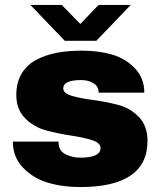

<svg xmlns="http://www.w3.org/2000/svg" viewBox="-20 -745 651 777"><path d="M311 -540Q378 -540 432.5 -524.5Q487 -509 525.5 -469Q564 -429 564 -370H379Q379 -399 353 -411Q335 -421 308 -421Q236 -421 236 -387Q236 -367 271 -357Q306 -347 356 -340.5Q406 -334 456.5 -321Q507 -308 542 -271.5Q577 -235 577 -175Q577 12 304 12Q234 12 174.5 -5.5Q115 -23 73.5 -66Q32 -109 32 -172H217V-168Q218 -134 245.5 -120.5Q273 -107 304 -107Q387 -107 387 -146Q387 -167 352 -178Q317 -189 266.5 -196.5Q216 -204 166 -217.5Q116 -231 81 -267Q46 -303 46 -361Q46 -411 67.5 -447Q89 -483 127 -503Q165 -523 210.5 -531.5Q256 -540 311 -540ZM509 -725 370 -580H242L103 -725H230L305 -648L379 -725Z"/></svg>

Font: Archicoco
Style: Regular
Weight: 400
Designer: Hector Gatti
Foundry: Hector Gatti
Version: 1.002